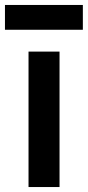

<svg xmlns="http://www.w3.org/2000/svg" viewBox="-48 -741 354 774"><path d="M192 -533V13H67V-533ZM286 -621H-28V-721H286Z"/></svg>

Font: Repo
Style: DemiBold
Weight: 600
Designer: Stefan Peev
Foundry: Context Ltd
Version: Version 001.000